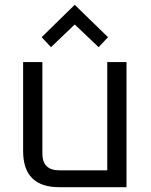

<svg xmlns="http://www.w3.org/2000/svg" viewBox="-20 -778 626 798"><path d="M76.1 -150.2V-519.9H156.1V-140.2Q156.1 -70.1 226.2 -70.1H425.8V-519.9H505.8V0H226.3Q76.1 0 76.1 -150.2ZM153.1 -623.5 290.6 -758 428.8 -623.5 390 -581.9 290.6 -676.3 191.9 -581.9Z"/></svg>

Font: Oxanium ExtraLight
Style: Regular
Weight: 200
Designer: Severin Meyer
Version: Version 2.000